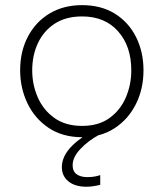

<svg xmlns="http://www.w3.org/2000/svg" viewBox="-20 -525 637 748"><path d="M300 9.5Q223.5 9.5 169.5 -26.8Q115.5 -63 87 -122.5Q58.5 -182 58.5 -251Q58.5 -325 88.8 -382.5Q119 -440 173.2 -472.5Q227.5 -505 299.5 -505Q374 -505 427.5 -471.8Q481 -438.5 510 -380.8Q539 -323 539 -251Q539 -178 509.2 -119Q479.5 -60 426 -25.2Q372.5 9.5 300 9.5ZM300 -34.5Q364.5 -34.5 407 -65.5Q449.5 -96.5 470.5 -146Q491.5 -195.5 491.5 -251Q491.5 -345 440 -403Q388.5 -461 300 -461Q236.5 -461 193.2 -432.8Q150 -404.5 127.8 -357Q105.5 -309.5 105.5 -251Q105.5 -195.5 127 -146Q148.5 -96.5 191.8 -65.5Q235 -34.5 300 -34.5ZM316.5 202.5Q272.5 202.5 246.8 181.8Q221 161 221 126Q221 91.5 247 58.5Q273 25.5 328.5 -8V-19.5L353 -21L366.5 0Q324.5 22.5 293.8 54.8Q263 87 263 118.5Q263 142.5 278.5 153.8Q294 165 320 165Q337.5 165 350.2 162.5Q363 160 370.5 157V195Q359.5 198 344.8 200.2Q330 202.5 316.5 202.5Z"/></svg>

Font: Commissioner ExtraLight
Style: Regular
Weight: 200
Designer: Kostas Bartsokas
Foundry: Kostas Bartsokas
Version: Version 1.000; ttfautohint (v1.8.3)